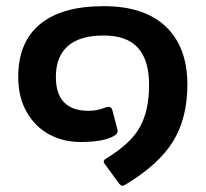

<svg xmlns="http://www.w3.org/2000/svg" viewBox="-20 -515 666 622"><path d="M376 87Q372 87 366 80L320 17Q316 13 316 9Q316 3 323 -1Q403 -49 433 -103Q463 -157 463 -240Q463 -320 427 -360Q391 -400 316 -400Q238 -400 199.5 -365.5Q161 -331 161 -266Q161 -156 267 -156Q296 -156 322 -167Q330 -169 332 -169Q341 -169 344 -158L360 -97Q361 -94 361 -90Q361 -81 348 -74Q315 -55 240 -55Q185 -55 139.5 -79.5Q94 -104 66.5 -152Q39 -200 39 -266Q39 -378 109.5 -436.5Q180 -495 316 -495Q448 -495 517.5 -428.5Q587 -362 587 -241Q587 -133 541 -57.5Q495 18 385 84Q379 87 376 87Z"/></svg>

Font: Mitr
Style: Regular
Weight: 400
Designer: Thanarat Vachiruckul
Foundry: Cadson Demak
Version: Version 1.002